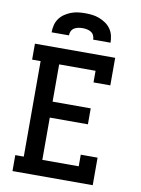

<svg xmlns="http://www.w3.org/2000/svg" viewBox="-102 -1023 803 1091"><g transform="rotate(10 300.0 -477.5)"><path d="M48 0V-92H97V-643H48V-735H511V-576H414V-643H204V-428H424V-336H204V-92H414V-159H511V0ZM130 -815Q130 -836 135 -856.5Q140 -877 152 -894Q164 -911 181.5 -923Q199 -935 218.5 -942.5Q238 -950 258.5 -952.5Q279 -955 300 -955Q321 -955 341.5 -952.5Q362 -950 381.5 -942.5Q401 -935 418.5 -923Q436 -911 448 -894Q460 -877 465 -856.5Q470 -836 470 -815H370Q370 -828 364.5 -839.5Q359 -851 348.5 -857.5Q338 -864 325.5 -866.5Q313 -869 300 -869Q287 -869 274.5 -866.5Q262 -864 251.5 -857.5Q241 -851 235.5 -839.5Q230 -828 230 -815Z"/></g></svg>

Font: Iosevka Slab Semibold Extended
Style: Regular
Weight: 600
Width: 7
Monospace: yes
Designer: Belleve Invis
Foundry: Belleve Invis
Version: Version 11.1.0; ttfautohint (v1.8.3)